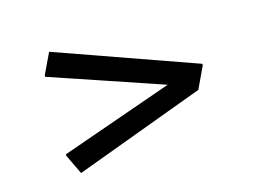

<svg xmlns="http://www.w3.org/2000/svg" viewBox="-63 -662 768 583"><g transform="rotate(-15 321.0 -370.5)"><path d="M128.9 -561 568.8 -405.3V-400.4L536.6 -332L127.4 -180.2L97.7 -242.2V-247.1L450.7 -371.1L97.7 -490.7V-495.6Z"/></g></svg>

Font: Nova Square
Style: Book
Weight: 400
Designer: Wojciech Kalinowski "wmk69" (wmk69@o2.pl)
Foundry: Wojciech Kalinowski "wmk69" (wmk69@o2.pl)
Version: Version 3.1.0; 2021-05-23